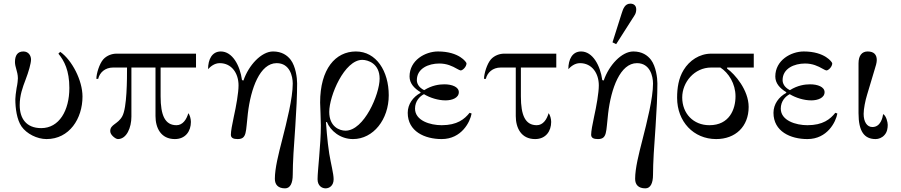

<svg xmlns="http://www.w3.org/2000/svg" viewBox="-20 -750 4936 1052"><path d="M62 -410C62 -397 66 -382 69 -372C73 -358 78 -340 78 -321C78 -313 76 -290 71 -268C67 -244 64 -218 64 -207C64 -157 72 -95 98 -57C126 -17 183 12 235 12C360 12 432 -100 432 -221C432 -310 374 -421 310 -466L300 -456C332 -417 360 -364 360 -268C360 -144 304 -48 206 -48C123 -48 88 -102 88 -174C88 -228 104 -271 120 -313C137 -357 150 -403 150 -424C150 -443 138 -468 108 -468C76 -468 62 -446 62 -410Z M508 -318H518C526 -352 555 -380 600 -380H676C676 -317 676 -160 650 -113C626 -69 584 -69 584 -32C584 -21 590 -12 598 -4C606 4 618 12 626 12C674 12 700 -51 700 -111V-380H832V-114C832 -50 861 12 938 12C997 12 1026 -32 1026 -82C1026 -99 1020 -120 1012 -130C1002 -95 981 -64 947 -64C884 -64 860 -118 860 -222V-380H1054V-456H618C595 -456 566 -447 546 -425C524 -400 508 -346 508 -318Z M1120 -371C1132 -384 1154 -404 1184 -404C1249 -404 1287 -349 1287 -282C1287 -242 1274 -168 1261 -110C1252 -68 1245 -31 1245 -12C1245 6 1259 12 1282 12C1334 12 1326 -28 1338 -128C1354 -265 1404 -404 1496 -404C1568 -404 1584 -332 1584 -292C1584 -212 1551 -82 1526 16C1506 94 1486 172 1486 230C1486 262 1504 282 1542 282C1570 282 1584 254 1584 207C1584 143 1590 50 1598 -58C1604 -144 1608 -230 1608 -293C1608 -324 1600 -386 1573 -422C1554 -447 1524 -468 1476 -468C1412 -468 1342 -392 1314 -309L1306 -311C1295 -392 1253 -468 1190 -468C1142 -468 1120 -425 1120 -371Z M1784 -137C1784 -225 1867 -422 1965 -422C1996 -422 2060 -402 2060 -319C2060 -234 1975 -34 1873 -34C1841 -34 1784 -55 1784 -137ZM1720 232C1720 268 1744 282 1764 282C1784 282 1808 268 1808 232C1808 202 1793 147 1784 92C1773.1 25.4 1766 -80 1766 -80L1771 -82C1790 -34 1844 12 1914 12C2026 12 2110 -96 2110 -228C2110 -360 2042 -468 1930 -468C1818 -468 1734 -372 1734 -188C1734 -180 1738 -95 1738 -62C1738 44 1720 184 1720 232Z M2214 -132C2214 -30 2307 12 2400 12C2509 12 2556 -82 2564 -128L2553 -132C2525 -97 2485 -64 2400 -64C2337 -64 2254 -89 2254 -155C2254 -195 2279 -222 2303 -234C2336 -214 2381 -200 2421 -200C2458 -200 2494 -214 2494 -245C2494 -274 2456 -288 2415 -288C2387 -288 2347 -283 2304 -256C2272 -272 2264 -295 2264 -311C2264 -375 2328 -402 2387 -402C2428 -402 2458 -388 2484 -373C2493 -368 2501 -364 2504 -364C2515 -364 2536 -384 2536 -403C2536 -409 2496 -468 2380 -468C2310 -468 2224 -420 2224 -331C2224 -294 2248 -267 2284 -245V-241C2243 -219 2214 -179 2214 -132Z M2632 -318H2642C2650 -352 2679 -380 2724 -380H2806V-114C2806 -50 2835 12 2912 12C2971 12 3000 -32 3000 -82C3000 -99 2994 -120 2986 -130C2976 -95 2955 -64 2921 -64C2858 -64 2834 -118 2834 -222V-380H3028V-456H2742C2719 -456 2690 -447 2670 -425C2648 -400 2632 -346 2632 -318Z M3336 -518 3356 -508 3444 -646C3456 -664.9 3466 -675 3466 -699C3466 -718 3454 -730 3434 -730C3404 -730 3394.5 -702.9 3386 -676ZM3094 -371C3106 -384 3128 -404 3158 -404C3223 -404 3261 -349 3261 -282C3261 -242 3248 -168 3235 -110C3226 -68 3219 -31 3219 -12C3219 6 3233 12 3256 12C3308 12 3300 -28 3312 -128C3328 -265 3378 -404 3470 -404C3542 -404 3558 -332 3558 -292C3558 -212 3525 -82 3500 16C3480 94 3460 172 3460 230C3460 262 3478 282 3516 282C3544 282 3558 254 3558 207C3558 143 3564 50 3572 -58C3578 -144 3582 -230 3582 -293C3582 -324 3574 -386 3547 -422C3528 -447 3498 -468 3450 -468C3386 -468 3316 -392 3288 -309L3280 -311C3269 -392 3227 -468 3164 -468C3116 -468 3094 -425 3094 -371Z M3690 -214C3690 -84 3780 12 3904 12C4010 12 4082 -57 4082 -164C4082 -256 4007 -344 3964 -374V-380H4110V-456H3877C3812 -456 3757 -418 3726 -367C3698 -322 3690 -268 3690 -214ZM3718 -216C3718 -299 3784 -380 3877 -380H3927C3972 -351 4010 -292 4010 -222C4010 -152 3977 -64 3867 -64C3779 -64 3718 -128 3718 -216Z M4218 -132C4218 -30 4311 12 4404 12C4513 12 4560 -82 4568 -128L4557 -132C4529 -97 4489 -64 4404 -64C4341 -64 4258 -89 4258 -155C4258 -195 4283 -222 4307 -234C4340 -214 4385 -200 4425 -200C4462 -200 4498 -214 4498 -245C4498 -274 4460 -288 4419 -288C4391 -288 4351 -283 4308 -256C4276 -272 4268 -295 4268 -311C4268 -375 4332 -402 4391 -402C4432 -402 4462 -388 4488 -373C4497 -368 4505 -364 4508 -364C4519 -364 4540 -384 4540 -403C4540 -409 4500 -468 4384 -468C4314 -468 4228 -420 4228 -331C4228 -294 4252 -267 4288 -245V-241C4247 -219 4218 -179 4218 -132Z M4684 -130C4684 -29 4716 12 4778 12C4794 12 4813 5 4826 -10C4841 -26 4844 -48 4844 -66C4844 -80 4836 -115 4819 -125C4816 -105 4805 -54 4760 -54C4730 -54 4712 -83 4712 -126C4712 -153 4721 -199 4731 -231L4772 -368C4778 -387 4784 -406 4784 -421C4784 -451 4768 -468 4734 -468C4703 -468 4684 -446 4684 -403Z"/></svg>

Font: Old Standard
Style: Regular
Weight: 400
Designer: Alexey Kryukov <alexios@thessalonica.org.ru>
Version: Version 2.0